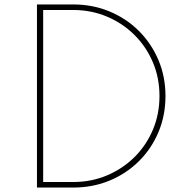

<svg xmlns="http://www.w3.org/2000/svg" viewBox="-20 -845 866 865"><path d="M146.5 0H309.5Q397.5 0 473.2 -31.2Q549 -62.5 605.8 -118.8Q662.5 -175 694 -250Q725.5 -325 725.5 -412.5Q725.5 -499.5 693.8 -574.5Q662 -649.5 605.5 -705.8Q549 -762 473.2 -793.5Q397.5 -825 309.5 -825H146.5ZM174.5 -25V-800H309.5Q391 -800 461.8 -770.2Q532.5 -740.5 585.8 -687.5Q639 -634.5 668.8 -564.2Q698.5 -494 698.5 -412.5Q698.5 -331 668.8 -260.5Q639 -190 585.8 -137.2Q532.5 -84.5 462 -54.8Q391.5 -25 309.5 -25Z"/></svg>

Font: Spartan Thin
Style: Regular
Weight: 100
Designer: Matt Bailey, Mirko Velimirovic
Foundry: Matt Bailey
Version: Version 1.003; ttfautohint (v1.8.3)